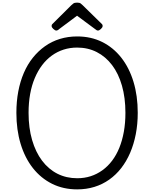

<svg xmlns="http://www.w3.org/2000/svg" viewBox="-20 -1426 1175 1465"><path d="M569 19Q463 19 377.5 -23.5Q292 -66 231 -143.5Q170 -221 137.5 -328Q105 -435 105 -565Q105 -652 119.5 -728.5Q134 -805 162 -870Q190 -935 231 -986Q272 -1037 323.5 -1073.5Q375 -1110 437 -1129Q499 -1148 569 -1148Q674 -1148 759 -1106Q844 -1064 905 -986.5Q966 -909 998.5 -802Q1031 -695 1031 -565Q1031 -479 1016 -402Q1001 -325 973 -260Q945 -195 905 -143.5Q865 -92 813.5 -55.5Q762 -19 700.5 0Q639 19 569 19ZM569 -66Q624 -66 672 -81.5Q720 -97 761.5 -127Q803 -157 835.5 -200Q868 -243 890.5 -298.5Q913 -354 925 -421Q937 -488 937 -565Q937 -680 910.5 -772.5Q884 -865 835 -929.5Q786 -994 718.5 -1028.5Q651 -1063 569 -1063Q514 -1063 465.5 -1047.5Q417 -1032 375.5 -1002Q334 -972 301.5 -929Q269 -886 245.5 -830.5Q222 -775 210 -708.5Q198 -642 198 -565Q198 -450 225 -357.5Q252 -265 301 -200Q350 -135 418 -100.5Q486 -66 569 -66ZM409 -1193Q400 -1193 387 -1205Q374 -1217 374 -1227Q374 -1230 374.5 -1234Q375 -1238 380 -1243L524 -1386Q531 -1393 540 -1399.5Q549 -1406 568 -1406Q587 -1406 595.5 -1399.5Q604 -1393 611 -1386L757 -1243Q762 -1238 762.5 -1234Q763 -1230 763 -1227Q763 -1217 750 -1205Q737 -1193 728 -1193Q721 -1193 716 -1196.5Q711 -1200 703 -1206L568 -1306L434 -1206Q427 -1200 421.5 -1196.5Q416 -1193 409 -1193Z"/></svg>

Font: Playwrite CL
Style: Regular
Weight: 400
Designer: Veronika Burian, José Scaglione
Foundry: TypeTogether
Version: Version 1.002